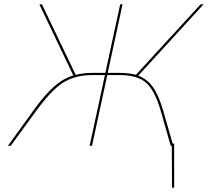

<svg xmlns="http://www.w3.org/2000/svg" viewBox="-20 -678 967 893"><path d="M739 -163 783 -10H790V195H780L779 0H774L728 -161Q700 -259 658.5 -294Q617 -329 536 -329H479L408 0H397L468 -329H411Q330 -329 274 -294Q218 -259 146 -159L30 0H17L136 -165Q189 -238 231.5 -275.5Q274 -313 321 -327L163 -658H175L332 -330Q368 -339 412 -339H470L539 -658H550L481 -339H537Q580 -339 612 -330L913 -658H927L623 -326Q664 -311 691 -273Q718 -235 739 -163Z"/></svg>

Font: EauTestInfant Hairline
Style: Italic
Weight: 250
Italic angle: -12°
Designer: Christian Thalmann (Catharsis Fonts)
Version: Version 0.001;PS 000.001;hotconv 1.0.88;makeotf.lib2.5.64775